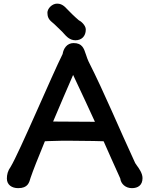

<svg xmlns="http://www.w3.org/2000/svg" viewBox="-20 -1001 806 1036"><path d="M17.1 -37.6C17.1 -3.9 43.5 14.2 78.1 14.2C130.4 14.2 137.7 -15.1 145.5 -43.5V-43C156.2 -75.7 186 -150.9 222.2 -238.8C229 -238.8 235.8 -239.3 242.7 -239.7C335.4 -243.7 410.6 -240.2 485.4 -240.2C508.8 -239.3 528.8 -238.8 539.1 -238.8C566.9 -176.3 592.8 -117.2 628.9 -38.1C632.3 -9.3 656.7 14.2 691.9 14.2C723.6 14.2 749 -1 749 -40C749 -66.4 729.5 -92.8 718.8 -107.4L709.5 -121.1C619.6 -314.9 545.4 -496.1 457.5 -669.9C453.6 -677.2 448.7 -691.9 443.8 -706.5C432.6 -740.7 423.3 -768.6 377 -768.6C340.8 -768.6 322.3 -738.3 317.9 -709.5C261.7 -597.7 83 -175.8 37.6 -101.1C22 -79.6 17.1 -58.6 17.1 -37.6ZM266.6 -345.2C305.2 -436.5 345.2 -529.8 374.5 -596.7C425.8 -487.8 462.4 -409.2 492.2 -343.8C348.1 -344.7 293.9 -345.2 266.6 -345.2ZM387.2 -783.7C419.4 -783.7 442.9 -804.7 442.9 -841.8C442.9 -864.7 416 -887.2 405.3 -891.6C382.8 -910.6 354.5 -938.5 339.4 -954.6C318.8 -978 300.8 -981.4 288.1 -981.4C260.7 -981.4 235.8 -954.6 235.8 -932.6C236.3 -913.1 239.7 -898.4 261.2 -880.9C278.8 -866.7 279.8 -863.3 306.6 -838.4C312 -834 318.8 -826.2 323.7 -820.8C339.4 -802.7 357.9 -783.7 387.2 -783.7Z"/></svg>

Font: Autour One
Style: Regular
Weight: 400
Designer: Eben Sorkin
Foundry: Eben Sorkin
Version: Version 1.002